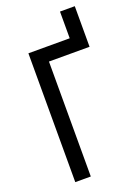

<svg xmlns="http://www.w3.org/2000/svg" viewBox="-161 -931 729 1000"><g transform="rotate(-20 203.5 -431.0)"><path d="M387 -862V-637H162V0H76V-714H305V-862Z"/></g></svg>

Font: Noto Sans Display Condensed
Style: Regular
Weight: 400
Width: 3
Designer: Monotype Design Team
Foundry: Monotype Imaging Inc.
Version: Version 2.003